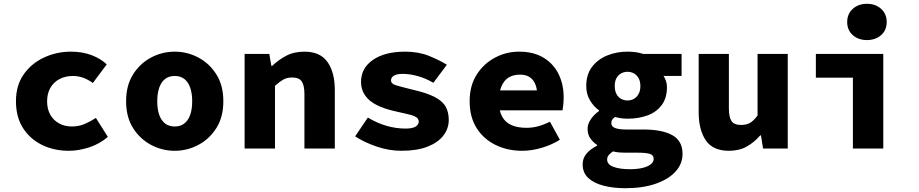

<svg xmlns="http://www.w3.org/2000/svg" viewBox="-20 -782 4840 1011"><path d="M343 12Q264 12 201 -19Q138 -50 101 -108Q64 -166 64 -249Q64 -332 104.5 -390Q145 -448 211.5 -479Q278 -510 354 -510Q414 -510 462.5 -491.5Q511 -473 542 -443L469 -345Q441 -365 415.5 -373.5Q390 -382 364 -382Q324 -382 293 -365.5Q262 -349 245 -319Q228 -289 228 -249Q228 -208 244.5 -178.5Q261 -149 290.5 -132.5Q320 -116 358 -116Q396 -116 427.5 -130Q459 -144 485 -161L548 -61Q503 -23 448 -5.5Q393 12 343 12Z M900 12Q834 12 775.5 -19Q717 -50 680.5 -108Q644 -166 644 -249Q644 -332 680.5 -390Q717 -448 775.5 -479Q834 -510 900 -510Q966 -510 1024.5 -479Q1083 -448 1119.5 -390Q1156 -332 1156 -249Q1156 -166 1119.5 -108Q1083 -50 1024.5 -19Q966 12 900 12ZM900 -116Q931 -116 951.5 -132.5Q972 -149 982 -178.5Q992 -208 992 -249Q992 -289 982 -319Q972 -349 951.5 -365.5Q931 -382 900 -382Q869 -382 848.5 -365.5Q828 -349 818 -319Q808 -289 808 -249Q808 -208 818 -178.5Q828 -149 848.5 -132.5Q869 -116 900 -116Z M1268 0V-498H1398L1409 -435H1413Q1444 -465 1485.5 -487.5Q1527 -510 1583 -510Q1666 -510 1704.5 -455.5Q1743 -401 1743 -307V0H1583V-287Q1583 -332 1569 -353Q1555 -374 1518 -374Q1491 -374 1471 -362.5Q1451 -351 1428 -330V0Z M2093 12Q2028 12 1962.5 -10.5Q1897 -33 1850 -64L1917 -163Q1963 -135 2013.5 -120Q2064 -105 2115 -105Q2152 -105 2168.5 -115.5Q2185 -126 2185 -142Q2185 -151 2179.5 -158Q2174 -165 2161.5 -170.5Q2149 -176 2126.5 -181Q2104 -186 2070 -194Q1968 -216 1924.5 -255Q1881 -294 1881 -351Q1881 -423 1943.5 -466.5Q2006 -510 2114 -510Q2183 -510 2238 -488Q2293 -466 2333 -441L2262 -346Q2223 -369 2181 -381Q2139 -393 2099 -393Q2080 -393 2066.5 -389Q2053 -385 2046 -377Q2039 -369 2039 -359Q2039 -341 2063.5 -333.5Q2088 -326 2148 -311Q2224 -294 2266.5 -272.5Q2309 -251 2326 -221.5Q2343 -192 2343 -151Q2343 -105 2314.5 -68Q2286 -31 2230.5 -9.5Q2175 12 2093 12Z M2730 12Q2652 12 2589 -19Q2526 -50 2489.5 -108Q2453 -166 2453 -249Q2453 -331 2490 -389Q2527 -447 2586.5 -478.5Q2646 -510 2713 -510Q2790 -510 2842.5 -478Q2895 -446 2921.5 -391.5Q2948 -337 2948 -270Q2948 -249 2946 -229.5Q2944 -210 2942 -201H2572V-306H2832L2809 -277Q2809 -332 2786 -360.5Q2763 -389 2718 -389Q2683 -389 2658.5 -374Q2634 -359 2620.5 -327.5Q2607 -296 2607 -249Q2607 -200 2623.5 -169Q2640 -138 2672.5 -123.5Q2705 -109 2752 -109Q2784 -109 2813.5 -117Q2843 -125 2876 -141L2928 -46Q2885 -19 2832 -3.5Q2779 12 2730 12Z M3273 209Q3210 209 3159 196Q3108 183 3078 155.5Q3048 128 3048 83Q3048 52 3067.5 28Q3087 4 3124 -15V-19Q3104 -32 3089 -52.5Q3074 -73 3074 -104Q3074 -129 3091 -154Q3108 -179 3134 -197V-201Q3107 -220 3087 -253Q3067 -286 3067 -329Q3067 -390 3097.5 -430Q3128 -470 3177.5 -490Q3227 -510 3284 -510Q3331 -510 3367 -498H3569V-382H3474Q3481 -372 3486.5 -356.5Q3492 -341 3492 -324Q3492 -266 3464.5 -229Q3437 -192 3390 -174.5Q3343 -157 3284 -157Q3270 -157 3253.5 -159Q3237 -161 3218 -166Q3208 -158 3203.5 -151.5Q3199 -145 3199 -133Q3199 -116 3218.5 -108Q3238 -100 3281 -100H3369Q3467 -100 3520.5 -70Q3574 -40 3574 28Q3574 81 3537 121.5Q3500 162 3432.5 185.5Q3365 209 3273 209ZM3284 -253Q3303 -253 3318 -261.5Q3333 -270 3342.5 -287Q3352 -304 3352 -329Q3352 -354 3342.5 -370.5Q3333 -387 3318 -395.5Q3303 -404 3284 -404Q3266 -404 3250.5 -395.5Q3235 -387 3226 -370.5Q3217 -354 3217 -329Q3217 -304 3226 -287Q3235 -270 3250.5 -261.5Q3266 -253 3284 -253ZM3297 109Q3334 109 3362 102.5Q3390 96 3406 83.5Q3422 71 3422 56Q3422 34 3401 28Q3380 22 3340 22H3283Q3255 22 3238 20.5Q3221 19 3208 15Q3192 26 3184.5 35.5Q3177 45 3177 58Q3177 84 3210 96.5Q3243 109 3297 109Z M3818 12Q3734 12 3696.5 -43Q3659 -98 3659 -191V-498H3818V-211Q3818 -166 3831.5 -145Q3845 -124 3883 -124Q3908 -124 3927.5 -134Q3947 -144 3969 -174V-498H4128V0H3998L3987 -69H3983Q3951 -32 3911.5 -10Q3872 12 3818 12Z M4471 0V-373H4276V-498H4631V0ZM4545 -571Q4500 -571 4470.5 -597Q4441 -623 4441 -666Q4441 -709 4470.5 -735.5Q4500 -762 4545 -762Q4590 -762 4619.5 -735.5Q4649 -709 4649 -666Q4649 -623 4619.5 -597Q4590 -571 4545 -571Z"/></svg>

Font: Source Code Pro ExtraLight ExtraBold
Style: Regular
Weight: 800
Monospace: yes
Version: Version 1.018;hotconv 1.0.116;makeotfexe 2.5.65601